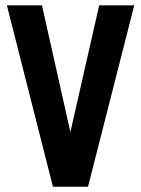

<svg xmlns="http://www.w3.org/2000/svg" viewBox="-20 -708 535 728"><path d="M180.7 0H313.7L489 -687.7H356L246.9 -207.3L139.1 -687.7H6.1Z"/></svg>

Font: Secuela Black
Style: Regular
Weight: 900
Designer: Fernando Haro
Foundry: deFharo
Version: Version 1.704